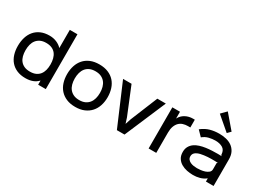

<svg xmlns="http://www.w3.org/2000/svg" viewBox="-46 -1743 3409 2547"><g transform="rotate(30 1659.0 -470.0)"><path d="M663 0H546V-62H544Q478 10 354 10Q279 10 223 -14Q167 -38 129.5 -81Q92 -124 73.5 -183Q55 -242 55 -312Q55 -383 73.5 -443Q92 -503 129.5 -547Q167 -591 223 -615.5Q279 -640 354 -640Q413 -640 462.5 -619Q512 -598 544 -563H546V-840H663ZM554 -313Q554 -361 543.5 -401.5Q533 -442 510.5 -471.5Q488 -501 451.5 -517.5Q415 -534 363 -534Q312 -534 276 -517Q240 -500 216.5 -470.5Q193 -441 182.5 -400.5Q172 -360 172 -313Q172 -266 182.5 -226Q193 -186 216 -157Q239 -128 275 -111.5Q311 -95 363 -95Q415 -95 451 -111.5Q487 -128 510 -157Q533 -186 543.5 -226Q554 -266 554 -313Z M1428 -315Q1428 -246 1408.5 -186.5Q1389 -127 1350 -83.5Q1311 -40 1253 -15Q1195 10 1118 10Q1040 10 982 -14.5Q924 -39 885 -82.5Q846 -126 827 -185.5Q808 -245 808 -315Q808 -385 827.5 -444.5Q847 -504 885.5 -547.5Q924 -591 982 -615.5Q1040 -640 1117 -640Q1195 -640 1253.5 -615.5Q1312 -591 1350.5 -548Q1389 -505 1408.5 -445Q1428 -385 1428 -315ZM1311 -315Q1311 -362 1300 -402Q1289 -442 1265.5 -471.5Q1242 -501 1205.5 -518Q1169 -535 1118 -535Q1067 -535 1030.5 -518.5Q994 -502 970.5 -472.5Q947 -443 936 -402.5Q925 -362 925 -315Q925 -268 936 -228Q947 -188 970.5 -158.5Q994 -129 1030.5 -112Q1067 -95 1118 -95Q1169 -95 1205.5 -112Q1242 -129 1265.5 -158.5Q1289 -188 1300 -228Q1311 -268 1311 -315Z M2138 -630 1869 0H1752L1483 -630H1613L1783 -214L1809 -132H1811L1838 -214L2008 -630Z M2578 -518H2541Q2502 -518 2468 -507Q2434 -496 2409 -471Q2384 -446 2369.5 -406.5Q2355 -367 2355 -311V0H2238V-630H2355V-529H2357Q2384 -581 2436 -609Q2488 -637 2551 -637H2578Z M3080 -743 3033 -695 2825 -873 2902 -951ZM3233 -406V0H3116V-48H3114Q3073 -16 3023.5 -2.5Q2974 11 2923 11Q2875 11 2827 1Q2779 -9 2740 -32Q2701 -55 2677 -93Q2653 -131 2653 -188Q2653 -237 2673 -272Q2693 -307 2725.5 -330Q2758 -353 2801 -366.5Q2844 -380 2890.5 -386.5Q2937 -393 2983 -395Q3029 -397 3069 -397Q3081 -397 3100 -396.5Q3119 -396 3128 -395L3116 -407Q3115 -409 3115.5 -413.5Q3116 -418 3115 -419Q3110 -482 3065.5 -508Q3021 -534 2955 -534Q2907 -534 2856.5 -521.5Q2806 -509 2764 -474L2687 -553Q2751 -603 2816 -621Q2881 -639 2955 -639Q3006 -639 3056 -628Q3106 -617 3145.5 -590Q3185 -563 3209 -518Q3233 -473 3233 -406ZM3128 -294Q3120 -294 3102.5 -295Q3085 -296 3074 -296Q3052 -296 3026.5 -296Q3001 -296 2974 -294Q2947 -292 2919.5 -288.5Q2892 -285 2867 -279Q2822 -268 2795.5 -246Q2769 -224 2769 -188Q2769 -160 2784 -141.5Q2799 -123 2822 -112.5Q2845 -102 2872 -98Q2899 -94 2923 -94Q2945 -94 2978 -97.5Q3011 -101 3041.5 -111Q3072 -121 3094 -139.5Q3116 -158 3116 -188V-282Z"/></g></svg>

Font: Sinkin Sans 500 Medium
Style: 500 Medium
Weight: 500
Designer: Keith Bates
Foundry: K-Type
Version: Sinkin Sans (version 1.0)  by Keith Bates   •   © 2014   www